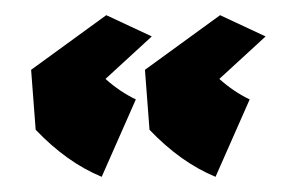

<svg xmlns="http://www.w3.org/2000/svg" viewBox="-20 -660 370 253"><path d="M177 -489 171 -568 270 -640 330 -612 269 -556Q288 -539 309 -529L264 -427Q218 -446 177 -489ZM27 -489 21 -568 120 -640 180 -612 119 -556Q138 -539 159 -529L114 -427Q68 -446 27 -489Z"/></svg>

Font: Shorif Bongobondhu ANSI V1
Style: Regular
Weight: 400
Designer: Shorif Uddin Shishir, Shorif art & Design, e-mail : shorifart@gmail.com, facebook : Shorif2001
Foundry: Lipighor Font Foundry
Version: Designed by Shorif Uddin Shishir | Developed by Niladri Shek